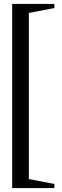

<svg xmlns="http://www.w3.org/2000/svg" viewBox="-20 -754 317 978"><path d="M42 204V-734H257V-713L127 -688V158L257 183V204Z"/></svg>

Font: Platypi
Style: Regular
Weight: 400
Designer: David Sargent
Foundry: Bolt Cutter Type
Version: Version 1.200; ttfautohint (v1.8.4.7-5d5b)